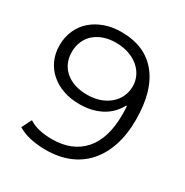

<svg xmlns="http://www.w3.org/2000/svg" viewBox="-165 -838 938 976"><g transform="rotate(30 304.5 -350.0)"><path d="M478 -394Q448 -338 393.5 -309.5Q339 -281 267 -281Q215 -281 172 -296Q129 -311 97.5 -338.5Q66 -366 48.5 -404.5Q31 -443 31 -491Q31 -539 49 -579Q67 -619 99 -647Q131 -675 175 -690.5Q219 -706 270 -706Q410 -706 483.5 -615Q557 -524 557 -356Q557 -268 534 -200.5Q511 -133 469 -87Q427 -41 368 -17.5Q309 6 237 6Q133 6 71 -32L100 -90Q149 -57 236 -57Q353 -57 418.5 -130Q484 -203 484 -344Q484 -356 483.5 -371Q483 -386 482 -394ZM458 -495Q458 -525 445.5 -552Q433 -579 409.5 -599.5Q386 -620 351.5 -632.5Q317 -645 273 -645Q235 -645 203.5 -634Q172 -623 149.5 -603.5Q127 -584 114.5 -555.5Q102 -527 102 -493Q102 -424 149.5 -383Q197 -342 278 -342Q318 -342 351 -353.5Q384 -365 408 -385.5Q432 -406 445 -434Q458 -462 458 -495Z"/></g></svg>

Font: CMG Sans
Style: Regular
Weight: 400
Designer: Julieta Ulanovsky
Foundry: Julieta Ulanovsky
Version: Version 7.200